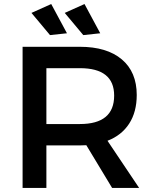

<svg xmlns="http://www.w3.org/2000/svg" viewBox="-20 -932 763 952"><path d="M312 -767 228 -758 136 -868 234 -912ZM477 -767 393 -758 301 -868 399 -912ZM670 0H536L408 -212Q398 -211 376 -211H210V0H92V-700H376Q510 -700 584 -637.5Q658 -575 658 -461Q658 -377 620.5 -319Q583 -261 513 -234ZM210 -317H376Q546 -317 546 -458Q546 -594 376 -594H210Z"/></svg>

Font: Montserrat-Arabic
Style: Regular
Weight: 400
Designer: Mohamed Gaber
Foundry: Kief Type Foundry
Version: Version 5.008;PS 005.008;hotconv 1.0.88;makeotf.lib2.5.64775